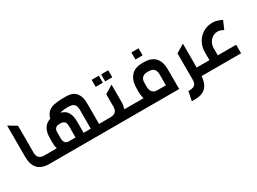

<svg xmlns="http://www.w3.org/2000/svg" viewBox="-45 -1438 3203 2394"><g transform="rotate(-30 1556.5 -241.0)"><path d="M280 0H345V-123H277C213 -123 179 -156 179 -218V-608L62 -678V-231C62 -76 133 0 280 0Z M315 0H1188V-123H1065V-396C1065 -467 1062 -529 1008 -585C967 -620 925 -626 858 -626C760 -626 698 -612 695 -611C621 -590 590 -551 570 -483C487 -458 445 -387 445 -275V-208C445 -172 449 -153 456 -123H315ZM561 -204V-295C561 -344 588 -370 639 -370C701 -370 727 -350 727 -286V-123H617C592 -127 561 -145 561 -204ZM716 -487C716 -487 776 -499 832 -499C895 -499 946 -487 946 -397V-123H843V-286C843 -336 835 -377 818 -408C794 -455 766 -467 716 -487Z M1230 -123H1158V0H1579V-123H1430C1440 -160 1445 -183 1445 -231V-469L1328 -399V-218C1328 -156 1294 -123 1230 -123ZM1260 -544H1363V-645H1260ZM1396 -544H1499V-645H1396Z M1705 -123H1549V0H2148V-283C2148 -444 2063 -511 1930 -511C1842 -511 1787 -495 1744 -444C1702 -392 1691 -335 1691 -234C1691 -190 1696 -163 1705 -123ZM1811 -228V-284C1811 -348 1845 -382 1909 -382H1930C1994 -382 2028 -348 2028 -283V-123H1905C1862 -123 1811 -141 1811 -228ZM1860 -592H1963V-693H1860Z M2235 80 2208 211H2253C2390 211 2457 144 2470 10L2471 0H2549V-123H2471V-467L2352 -396V-15C2352 62 2312 80 2235 80Z M2519 -123V0H3039V-123H2775V-228C2775 -315 2844 -382 2918 -382C2947 -382 2969 -373 3003 -357L3053 -473C3004 -497 2959 -510 2921 -510C2759 -510 2655 -382 2655 -240V-123Z"/></g></svg>

Font: All Genders v4
Style: Regular
Weight: 400
Designer: Rassam Alawdi
Foundry: Rassam Art
Version: Version 3.100;FEAKit 1.0